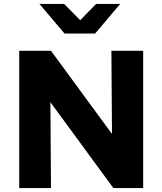

<svg xmlns="http://www.w3.org/2000/svg" viewBox="-20 -959 828 979"><path d="M78 0V-700H240L551 -276L548 -700H710V0H558L237 -438L240 0ZM307 -939 389 -856 470 -939H593L465 -788H309L181 -939Z"/></svg>

Font: Red Hat Text
Style: Bold
Weight: 700
Designer: Pentagram, MCKL
Foundry: MCKL
Version: Version 1.030